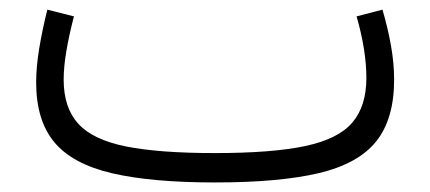

<svg xmlns="http://www.w3.org/2000/svg" viewBox="-20 -382 900 402"><path d="M780.8 -361.8Q792 -323.7 798.6 -286.6Q805.2 -249.5 805.2 -215.3Q805.2 -132.8 767.6 -85.9Q730 -39.1 647.5 -19.5Q564.9 0 430.2 0Q296.9 0 214.4 -19.3Q131.8 -38.6 93.8 -84.2Q55.7 -129.9 55.7 -209.5Q55.7 -241.2 62 -280Q68.4 -318.8 79.1 -361.8L134.8 -347.7Q125 -310.1 119.1 -276.1Q113.3 -242.2 113.3 -215.3Q113.3 -156.7 143.8 -123Q174.3 -89.4 243.7 -75.4Q313 -61.5 430.2 -61.5Q549.8 -61.5 618.9 -76.2Q688 -90.8 717.5 -125.2Q747.1 -159.7 747.1 -218.8Q747.1 -276.4 726.6 -347.7Z"/></svg>

Font: Estedad-FD Light
Style: Regular
Weight: 300
Designer: Amin Abedi
Version: Version 7.3